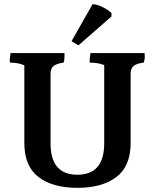

<svg xmlns="http://www.w3.org/2000/svg" viewBox="-20 -984 745 923"><path d="M516 -905 357 -766 324 -786 425 -964Q447 -963 474 -949.5Q501 -936 516 -921ZM675 -729Q676 -722 676 -709.5Q676 -697 671 -683Q638 -679 623 -667.5Q608 -656 608 -628V-297Q608 -185 539.5 -133Q471 -81 352 -81Q233 -81 165 -133Q97 -185 97 -297V-670Q68 -683 28 -683Q27 -687 27 -696.5Q27 -706 31 -729H290Q290 -722 290 -709.5Q290 -697 286 -683Q254 -679 238.5 -667.5Q223 -656 223 -628V-295Q223 -144 352 -144Q481 -144 481 -295V-671Q452 -683 411 -683Q411 -712 415 -729Z"/></svg>

Font: Halant SemiBold
Style: Regular
Weight: 600
Designer: Hitesh Malaviya (Devanagari), Satya Rajpurohit (Latin)
Foundry: Indian Type Foundry
Version: Version 1.101;PS 1.0;hotconv 1.0.78;makeotf.lib2.5.61930; tt